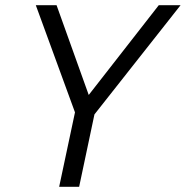

<svg xmlns="http://www.w3.org/2000/svg" viewBox="-20 -720 716 740"><path d="M208 0 269 -287 118 -700H198L322 -354L592 -700H676L344 -279L285 0Z"/></svg>

Font: Red Hat Mono
Style: Italic
Weight: 300
Italic angle: -12°
Monospace: yes
Designer: Pentagram, MCKL
Foundry: Pentagram, MCKL
Version: Version 1.023